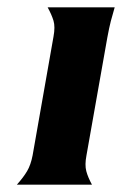

<svg xmlns="http://www.w3.org/2000/svg" viewBox="-20 -504 333 524"><path d="M216 -80Q211 -54 215.5 -37Q220 -20 231 0H26Q44 -20 54 -37Q64 -54 69 -80L126 -404Q131 -431 126 -447.5Q121 -464 110 -484H293Q287 -464 282.5 -446.5Q278 -429 273 -402Z"/></svg>

Font: LT Museum
Style: Bold Italic
Weight: 700
Designer: Daniel Lyons
Foundry: LyonsType
Version: Version 1.011